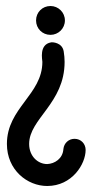

<svg xmlns="http://www.w3.org/2000/svg" viewBox="-20 -581 327 639"><path d="M100 -513C100 -486 121 -465 148 -465C174 -465 196 -486 196 -513C196 -540 174 -561 148 -561C121 -561 100 -540 100 -513ZM195 -375C195 -386 194 -398 192 -410C187 -440 154 -441 150 -440C109 -433 121 -382 121 -375C121 -266 3 -222 3 -102C3 -15 71 38 137 38C220 38 265 -35 265 -82C265 -102 250 -119 228 -119C209 -119 193 -105 191 -85C189 -53 162 -36 137 -35C106 -35 77 -61 77 -102C77 -186 195 -237 195 -375Z"/></svg>

Font: LS
Style: RegularAlt
Weight: 500
Designer: BSozoo
Foundry: BSozoo
Version: Version 001.000